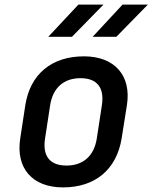

<svg xmlns="http://www.w3.org/2000/svg" viewBox="-20 -805 663 835"><path d="M383 -645H486L623 -785H513ZM190 -645H293L430 -785H321ZM254 10C394 10 487 -68 509 -203L532 -348C552 -476 479 -560 345 -560C204 -560 111 -482 90 -347L68 -203C48 -74 120 10 254 10ZM269 -85C197 -85 164 -126 176 -203L198 -347C210 -424 258 -465 330 -465C402 -465 435 -424 423 -347L401 -203C389 -126 341 -85 269 -85Z"/></svg>

Font: JetBrains Mono SemiBold
Style: Italic
Weight: 472
Italic angle: -9°
Monospace: yes
Designer: Philipp Nurullin, Konstantin Bulenkov
Foundry: JetBrains
Version: Version 2.305